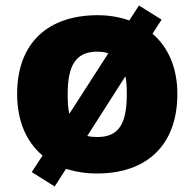

<svg xmlns="http://www.w3.org/2000/svg" viewBox="-20 -669 705 695"><path d="M622 -329C622 -425 588 -499 532 -547L565 -598L483 -649L448 -595C414 -607 375 -614 334 -614C152 -614 42 -512 42 -329C42 -230 76 -155 134 -106L95 -46L178 6L219 -58C253 -47 291 -41 331 -41C512 -41 622 -144 622 -329ZM225 -329C225 -430 253 -482 332 -482C347 -482 360 -480 372 -476L231 -257C226 -278 225 -301 225 -329ZM439 -329C439 -227 414 -173 333 -173C319 -173 307 -174 296 -177L434 -393C438 -375 439 -353 439 -329Z"/></svg>

Font: Noto Sans Tamil UI Black
Style: Regular
Weight: 900
Designer: Jelle Bosma - Monotype Design Team
Foundry: Monotype Imaging Inc.
Version: Version 2.004